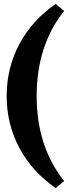

<svg xmlns="http://www.w3.org/2000/svg" viewBox="-20 -762 347 979"><path d="M264 197Q144 114 79 -7.5Q14 -129 14 -272Q14 -416 79 -537.5Q144 -659 264 -742L307 -706Q167 -531 167 -272Q167 -15 307 161Z"/></svg>

Font: Piazzolla SC ExtraBold
Style: Regular
Weight: 800
Designer: Juan Pablo del Peral
Foundry: Huerta Tipografica
Version: Version 1.330